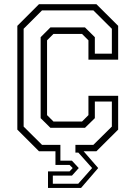

<svg xmlns="http://www.w3.org/2000/svg" viewBox="-20 -720 646 914"><path d="M208.5 174.5V96H311L326 80L311 65H244V0H165.5L62.5 -103V-597L165.5 -700H439L542.5 -597V-436H401V-528L370.5 -558.5H234.5L204 -528V-172L234.5 -141.5H370.5L401 -172V-264H542.5V-103L439 0H378L447.5 80L366 174.5ZM231.5 154.5H352.5L418.5 80L353 6.5H339V-30.5H424.5L512.5 -117.5V-236.5H431.5V-157.5L384.5 -111.5H220L173.5 -157.5V-543L220 -589.5H384.5L431.5 -543V-464.5H512.5V-583L424.5 -670.5H180L92.5 -583V-117.5L180 -30.5H267.5V45H322.5L355 80L322.5 116H231.5Z"/></svg>

Font: Tourney Thin Light
Style: Regular
Weight: 300
Version: Version 1.015